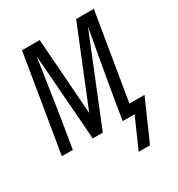

<svg xmlns="http://www.w3.org/2000/svg" viewBox="-164 -627 828 894"><g transform="rotate(-30 250.0 -179.5)"><path d="M382 161H321L392 0H328L345 -104Q360 -194 376 -283.5Q392 -373 408 -462L221 0H167L132 -462Q118 -373 105 -283.5Q92 -194 77 -104L60 0H1L87 -520H182L212 -111L378 -520H473L396 -55H477Z"/></g></svg>

Font: Iosevka Light Oblique
Style: Regular
Weight: 300
Italic angle: -9°
Monospace: yes
Designer: Belleve Invis
Foundry: Belleve Invis
Version: Version 32.5.0; ttfautohint (v1.8.4)